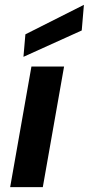

<svg xmlns="http://www.w3.org/2000/svg" viewBox="-20 -774 367 794"><path d="M22 0 110 -499H245L157 0ZM77 -539 85 -632 327 -754 318 -648Z"/></svg>

Font: DM Sans 20pt
Style: Bold Italic
Weight: 700
Italic angle: -10°
Version: Version 4.004;gftools[0.9.30]